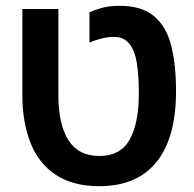

<svg xmlns="http://www.w3.org/2000/svg" viewBox="-20 -629 668 661"><path d="M322 12Q232 12 173 -26.5Q114 -65 85.5 -136Q57 -207 57 -302V-598H181V-301Q181 -201 215.5 -146.5Q250 -92 322 -92Q395 -92 426.5 -148.5Q458 -205 458 -308Q458 -366 451.5 -409.5Q445 -453 426 -477.5Q407 -502 372 -502Q351 -502 327.5 -496Q304 -490 288 -482V-587Q304 -594 329.5 -601.5Q355 -609 392 -609Q467 -609 509.5 -574Q552 -539 569 -473.5Q586 -408 586 -315Q586 -154 518.5 -71Q451 12 322 12Z"/></svg>

Font: Noto Sans Hebrew SemiCondensed SemiBold
Style: Regular
Weight: 600
Width: 4
Designer: Monotype Design Team
Foundry: Monotype Imaging Inc.
Version: Version 2.004; ttfautohint (v1.8.4.7-5d5b)